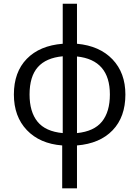

<svg xmlns="http://www.w3.org/2000/svg" viewBox="-20 -780 755 1040"><path d="M659.2 -268.1Q659.2 -146.5 590.1 -74.5Q521 -2.4 397 7.8V240.2H316.9V7.8Q195.8 -1.5 125.5 -75.2Q55.2 -148.9 55.2 -268.1Q55.2 -389.6 125.2 -461.4Q195.3 -533.2 319.8 -543V-759.8H397V-543Q519.5 -531.7 589.4 -458.5Q659.2 -385.3 659.2 -268.1ZM140.1 -268.1Q140.1 -174.3 183.1 -121.1Q226.1 -67.9 319.8 -59.1V-475.1Q229.5 -466.8 184.8 -416.3Q140.1 -365.7 140.1 -268.1ZM575.2 -268.1Q575.2 -455.1 397 -474.1V-59.1Q489.7 -68.4 532.5 -121.6Q575.2 -174.8 575.2 -268.1Z"/></svg>

Font: WebKoruri
Style: Regular
Weight: 400
Foundry: lindwurm / mohemohe
Version: Version 1.00